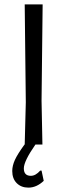

<svg xmlns="http://www.w3.org/2000/svg" viewBox="-20 -661 308 878"><path d="M110 197C134.7 197 158 186.7 180 166L170 119H164C150 135 135.7 143 121 143C99.7 143 89 131.7 89 109C89 87 106.7 50.7 142 0H174L170 -200L175 -641H93L98 -193L93 0H92C70.7 29.3 56 52.8 48 70.5C40 88.2 36 105 36 121C36 144.3 42.8 162.8 56.5 176.5C70.2 190.2 88 197 110 197Z"/></svg>

Font: Alegreya Sans SC
Style: Regular
Weight: 400
Designer: Juan Pablo del Peral
Foundry: Huerta Tipografica
Version: Version 1.000;PS 001.000;hotconv 1.0.70;makeotf.lib2.5.58329